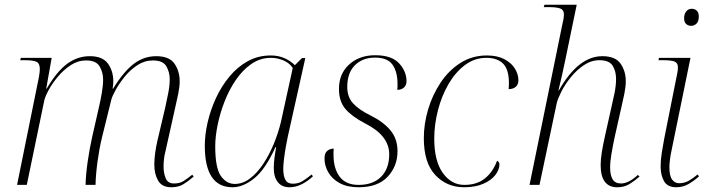

<svg xmlns="http://www.w3.org/2000/svg" viewBox="-20 -780 2985 810"><path d="M703 10Q663 10 647 -18Q631 -46 631 -85Q631 -108 634.5 -134Q638 -160 644 -186L677 -326Q683 -354 689.5 -386Q696 -418 696 -446Q696 -475 682 -500Q668 -525 625 -525Q590 -525 559.5 -505Q529 -485 506 -456.5Q483 -428 468.5 -401.5Q454 -375 450 -361L410 -199Q399 -154 391.5 -99Q384 -44 383 0H341Q342 -44 350 -99Q358 -154 369 -203L397 -326Q404 -356 409.5 -387.5Q415 -419 415 -445Q415 -474 400.5 -499.5Q386 -525 343 -525Q309 -525 279 -505.5Q249 -486 225 -457.5Q201 -429 186 -401.5Q171 -374 167 -357L93 0H52L144 -454Q148 -476 148 -489Q148 -513 133.5 -519.5Q119 -526 84 -526H65L68 -536H198L175 -406H177Q220 -479 263.5 -511Q307 -543 359 -543Q413 -543 435.5 -511.5Q458 -480 458 -437Q458 -423 455 -406H457Q503 -480 545.5 -511.5Q588 -543 639 -543Q694 -543 716 -511.5Q738 -480 738 -437Q738 -414 732 -384.5Q726 -355 720 -330L677 -137Q674 -127 672 -110.5Q670 -94 670 -77Q670 -50 679 -28Q688 -6 714 -6Q738 -6 754 -16Q770 -26 791 -43L797 -35Q775 -16 754 -3Q733 10 703 10Z M961 10Q844 10 844 -165Q844 -212 856 -264Q868 -316 891 -366Q914 -416 948 -457Q982 -498 1025.5 -522Q1069 -546 1122 -546Q1155 -546 1180.5 -534.5Q1206 -523 1224 -505L1254 -535H1268L1194 -203Q1190 -185 1185.5 -159Q1181 -133 1178 -108Q1175 -83 1175 -68Q1175 -38 1184 -21.5Q1193 -5 1215 -5Q1238 -5 1255.5 -15.5Q1273 -26 1295 -44L1300 -36Q1280 -17 1254.5 -3.5Q1229 10 1201 10Q1168 10 1151 -13Q1134 -36 1135 -75Q1135 -90 1138 -114Q1141 -138 1145 -159H1142Q1100 -66 1053 -28Q1006 10 961 10ZM971 -4Q1004 -4 1034.5 -27Q1065 -50 1090.5 -88.5Q1116 -127 1135 -173Q1154 -219 1165 -265L1215 -493Q1202 -514 1176 -525Q1150 -536 1123 -536Q1078 -536 1041 -510.5Q1004 -485 975.5 -443.5Q947 -402 927.5 -352Q908 -302 898 -252.5Q888 -203 888 -163Q888 -72 911.5 -38Q935 -4 971 -4Z M1493 10Q1445 10 1413 -7.5Q1381 -25 1365 -53Q1349 -81 1349 -111Q1349 -134 1360.5 -143.5Q1372 -153 1388 -153Q1387 -146 1387 -139.5Q1387 -133 1387 -127Q1387 -69 1413 -34.5Q1439 0 1493 0Q1554 0 1588 -34.5Q1622 -69 1622 -129Q1622 -208 1521 -259Q1465 -288 1437.5 -320Q1410 -352 1410 -405Q1410 -469 1453 -508Q1496 -547 1563 -547Q1632 -547 1663.5 -513Q1695 -479 1695 -437Q1695 -421 1684.5 -411Q1674 -401 1656 -401Q1657 -407 1657 -413.5Q1657 -420 1657 -426Q1657 -477 1636 -507Q1615 -537 1562 -537Q1510 -537 1477.5 -505Q1445 -473 1445 -413Q1445 -371 1469.5 -344Q1494 -317 1543 -293Q1596 -267 1626.5 -231Q1657 -195 1657 -142Q1657 -79 1615.5 -34.5Q1574 10 1493 10Z M1938 10Q1865 10 1816.5 -41.5Q1768 -93 1768 -197Q1768 -257 1786 -318Q1804 -379 1838.5 -431Q1873 -483 1922.5 -514.5Q1972 -546 2034 -546Q2078 -546 2107.5 -530.5Q2137 -515 2152 -491Q2167 -467 2167 -442Q2167 -423 2155.5 -413.5Q2144 -404 2126 -404Q2126 -409 2126.5 -415.5Q2127 -422 2127 -429Q2127 -487 2102.5 -511.5Q2078 -536 2032 -536Q1982 -536 1941.5 -505.5Q1901 -475 1872 -425Q1843 -375 1827.5 -314.5Q1812 -254 1812 -195Q1812 -101 1848 -50.5Q1884 0 1939 0Q1992 0 2026 -27.5Q2060 -55 2077 -102Q2081 -100 2084 -96Q2087 -92 2087 -87Q2087 -64 2069.5 -41.5Q2052 -19 2018.5 -4.5Q1985 10 1938 10Z M2584 10Q2514 10 2514 -84Q2514 -108 2519 -138.5Q2524 -169 2532 -205L2559 -326Q2566 -355 2572.5 -387Q2579 -419 2579 -447Q2579 -480 2564.5 -503Q2550 -526 2509 -526Q2474 -526 2443 -505Q2412 -484 2387.5 -453.5Q2363 -423 2348 -393Q2333 -363 2329 -346L2256 0H2214L2354 -685Q2357 -696 2358 -705Q2359 -714 2359 -720Q2359 -738 2344 -744Q2329 -750 2293 -750H2274L2277 -760H2413L2364 -523Q2358 -493 2350 -458Q2342 -423 2336 -399H2338Q2420 -543 2521 -543Q2576 -543 2598 -511.5Q2620 -480 2620 -437Q2620 -414 2614 -384.5Q2608 -355 2602 -330L2573 -201Q2565 -163 2559.5 -130.5Q2554 -98 2554 -73Q2554 -41 2564.5 -23.5Q2575 -6 2600 -6Q2632 -6 2671 -42L2678 -35Q2656 -16 2634.5 -3Q2613 10 2584 10Z M2896 -671Q2883 -671 2874.5 -679Q2866 -687 2866 -703Q2866 -721 2875 -732Q2884 -743 2898 -743Q2911 -743 2919.5 -735Q2928 -727 2928 -711Q2928 -689 2918 -680Q2908 -671 2896 -671ZM2833 10Q2796 10 2781.5 -15.5Q2767 -41 2767 -78Q2767 -105 2772 -136.5Q2777 -168 2782 -194L2838 -475Q2839 -481 2839.5 -486Q2840 -491 2840 -496Q2840 -514 2826.5 -520Q2813 -526 2777 -526H2758L2760 -536H2893L2813 -145Q2809 -127 2806.5 -107.5Q2804 -88 2804 -74Q2804 -38 2815.5 -22.5Q2827 -7 2845 -7Q2867 -7 2885 -17Q2903 -27 2923 -44L2929 -36Q2908 -17 2884.5 -3.5Q2861 10 2833 10Z"/></svg>

Font: Noto Serif Display ExtraLight
Style: Italic
Weight: 200
Italic angle: -12°
Designer: Monotype Design Team
Foundry: Monotype Imaging Inc.
Version: Version 2.009